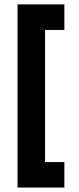

<svg xmlns="http://www.w3.org/2000/svg" viewBox="-20 -761 355 865"><path d="M270 -741.2V-626H183.1V-30.8H270V84H59.1V-741.2Z"/></svg>

Font: D-DIN-PRO
Style: Bold
Weight: 700
Designer: Charles Nix
Foundry: Datto Inc.
Version: Version 1.000;hotconv 1.0.109;makeotfexe 2.5.65596